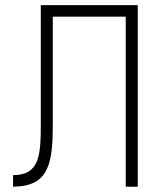

<svg xmlns="http://www.w3.org/2000/svg" viewBox="-20 -713 626 733"><path d="M29.8 -0.5C169.9 -0.5 181.6 -93.8 181.6 -244.6V-649.4H460V0H505.9V-693.4H135.7V-241.2C135.7 -119.6 131.3 -44.4 29.8 -44.4Z"/></svg>

Font: Cascadia Code PL ExtraLight
Style: Regular
Weight: 200
Monospace: yes
Designer: Aaron Bell
Foundry: Saja Typeworks
Version: Version 2404.023